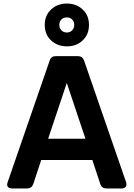

<svg xmlns="http://www.w3.org/2000/svg" viewBox="-20 -1061 752 1081"><path d="M48 0Q31 0 24 -9.5Q17 -19 23 -35L260 -721Q268 -745 294 -745H418Q444 -745 453 -721L690 -35Q695 -19 688 -9.5Q681 0 665 0H580Q553 0 545 -24L500 -160H212L167 -24Q158 0 132 0ZM251 -280H461L356 -594ZM357 -800Q303 -800 267.5 -833.5Q232 -867 232 -921Q232 -974 267.5 -1007.5Q303 -1041 357 -1041Q410 -1041 445.5 -1007.5Q481 -974 481 -921Q481 -867 445.5 -833.5Q410 -800 357 -800ZM357 -878Q374 -878 386 -890Q398 -902 398 -921Q398 -940 386 -951.5Q374 -963 357 -963Q338 -963 326 -951.5Q314 -940 314 -921Q314 -902 326 -890Q338 -878 357 -878Z"/></svg>

Font: Pitagon Sans Text
Style: Bold
Weight: 700
Designer: Travis Tran
Foundry: Pitagon
Version: Version 1.001; ttfautohint (v1.8.4.7-5d5b);gftools[0.9.26]